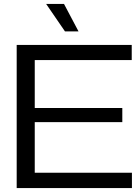

<svg xmlns="http://www.w3.org/2000/svg" viewBox="-20 -958 714 978"><path d="M65 0V-729H651V-652H127L157 -683V-47L127 -78H652V0ZM134 -336V-408H603V-336ZM311 -798 215 -938H306L380 -798Z"/></svg>

Font: Mona Sans Expanded
Style: Regular
Weight: 400
Width: 7
Designer: Deni Anggara
Foundry: GitHub
Version: Version 2.000